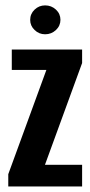

<svg xmlns="http://www.w3.org/2000/svg" viewBox="-20 -674 327 694"><path d="M9.9 0V-44.4L147.6 -421.1H22.6V-495H276.8V-446.2L142.5 -78.3H276.8V0ZM143.1 -550.1Q121 -550.1 105.1 -565.5Q89.1 -580.8 89.1 -602.1Q89.1 -624 105.1 -639.3Q121 -654.5 143.1 -654.5Q165.8 -654.5 182.2 -639.3Q198.5 -624 198.5 -602.4Q198.5 -580.8 182.2 -565.5Q165.8 -550.1 143.1 -550.1Z"/></svg>

Font: Alumni Sans Thin
Style: Regular
Weight: 100
Designer: Robert E. Leuschke
Foundry: Robert E. Leuschke
Version: Version 1.018